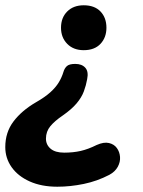

<svg xmlns="http://www.w3.org/2000/svg" viewBox="-53 -516 541 727"><path d="M164 191Q104 191 59.5 171Q15 151 -9 117Q-33 83 -33 41Q-33 -15 -2 -56Q29 -97 82 -128Q117 -148 137.5 -166.5Q158 -185 169.5 -204Q181 -223 187 -243Q191 -257 200 -265.5Q209 -274 232 -274Q257 -274 270 -259.5Q283 -245 277 -216Q273 -193 264.5 -170Q256 -147 237 -124.5Q218 -102 185 -79Q154 -58 137.5 -38Q121 -18 121 9Q121 32 138.5 47Q156 62 190 62Q224 62 252.5 55.5Q281 49 313 33Q340 21 359.5 25.5Q379 30 389.5 44.5Q400 59 401.5 78Q403 97 393 115.5Q383 134 361 146Q315 170 264 180.5Q213 191 164 191ZM264 -326Q225 -326 201.5 -350Q178 -374 178 -411Q178 -449 201.5 -472.5Q225 -496 264 -496Q305 -496 327.5 -472.5Q350 -449 350 -411Q350 -374 327.5 -350Q305 -326 264 -326Z"/></svg>

Font: Nunito ExtraLight ExtraBold
Style: Italic
Weight: 800
Italic angle: -9°
Version: Version 3.602